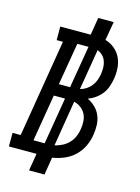

<svg xmlns="http://www.w3.org/2000/svg" viewBox="-161 -914 798 1093"><g transform="rotate(15 238.0 -368.0)"><path d="M122 102 139 0H-24V-80H24L119 -655H82V-735H261L278 -838H369L350 -728Q381 -719 405 -699Q429 -679 442 -651.5Q455 -624 457.5 -591Q460 -558 454 -525Q450 -502 442 -479Q434 -456 419 -436.5Q404 -417 383 -402Q362 -387 339 -379Q364 -367 384 -348Q404 -329 415 -303.5Q426 -278 427.5 -248.5Q429 -219 424 -190Q419 -155 403.5 -121.5Q388 -88 361 -62Q334 -36 299.5 -21.5Q265 -7 230 -2L213 102ZM159 -416H225L267 -665H201ZM282 -420Q301 -425 318 -436Q335 -447 347.5 -463Q360 -479 366.5 -497.5Q373 -516 376 -534Q379 -554 378.5 -573.5Q378 -593 371.5 -610.5Q365 -628 352 -641Q339 -654 322 -660ZM102 -70H168L214 -346H148ZM225 -73Q247 -78 269 -89Q291 -100 307.5 -117.5Q324 -135 333.5 -157Q343 -179 346 -202Q350 -225 348.5 -248.5Q347 -272 337 -291Q327 -310 309 -323.5Q291 -337 269 -342Z"/></g></svg>

Font: Iosevka Slab Medium
Style: Italic
Weight: 500
Italic angle: -9°
Monospace: yes
Designer: Belleve Invis
Foundry: Belleve Invis
Version: Version 11.1.0; ttfautohint (v1.8.3)